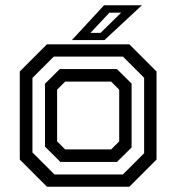

<svg xmlns="http://www.w3.org/2000/svg" viewBox="-20 -708 668 728"><path d="M158 0 55 -103V-437L158 -540H470.5L573.5 -437V-103L470.5 0ZM186.5 -46.5H446L526.5 -127V-413L446 -493.5H184L103 -412.5V-130ZM209 -94 150.5 -152V-390.5L206.5 -446H423.5L479 -391V-149L423.5 -94ZM227 -141.5H401.5L432 -172V-368L401.5 -398.5H227L196.5 -368V-172ZM252.5 -556 374.5 -688H518L376 -556ZM323 -583.5H361.5L439.5 -660H395Z"/></svg>

Font: Tourney Medium
Style: Regular
Weight: 500
Designer: Tyler Finck
Foundry: Etcetera Type Co
Version: Version 1.015